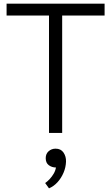

<svg xmlns="http://www.w3.org/2000/svg" viewBox="-20 -727 608 1050"><path d="M248 0V-642H16V-707H552V-642H320V0ZM248 303 227 274Q240 265 252 252Q264 239 273.5 223Q283 207 286 189Q264 189 247 176.5Q230 164 230 138Q230 114 246 100Q262 86 284 86Q313 86 327.5 107.5Q342 129 341 157Q340 188 327.5 217.5Q315 247 294.5 269.5Q274 292 248 303Z"/></svg>

Font: Onest Light
Style: Regular
Weight: 300
Designer: Dmitri Voloshin, Andrey Kudryavtsev
Foundry: Dmitri Voloshin, Andrey Kudryavtsev
Version: Version 1.000;gftools[0.9.33]